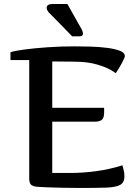

<svg xmlns="http://www.w3.org/2000/svg" viewBox="-20 -930 691 956"><path d="M163.6 0Q141.1 -2.4 133.3 -11.7Q125.5 -21 125.5 -42V-630.9H32.2V-669.9Q51.8 -676.8 100.6 -683.3Q149.4 -689.9 215.6 -694.6Q281.7 -699.2 352.5 -699.2Q387.2 -699.2 429.9 -698Q472.7 -696.8 511.7 -691.9Q550.8 -687 576.2 -677.5Q601.6 -668 601.6 -650.9Q601.6 -644.5 591.8 -625.5Q582 -606.4 571 -588.4Q560.1 -570.3 556.6 -565.9Q556.6 -566.4 533.4 -580.6Q510.3 -594.7 464.1 -608.6Q418 -622.6 348.6 -623L240.2 -624V-393.1H498.5V-369.1Q498.5 -343.8 487.5 -334Q476.6 -324.2 452.6 -324.2H240.2V-68.8H328.6Q394 -68.8 460.2 -77.9Q526.4 -86.9 589.4 -106.9Q588.9 -106.9 594.2 -89.4Q599.6 -71.8 599.6 -51.8Q599.6 -21.5 578.4 -9.5Q557.1 2.4 508.8 4.2Q460.4 5.9 379.4 5.9Q335 5.9 291.5 4.9Q248 3.9 214.1 2.7Q180.2 1.5 163.6 0ZM383.3 -790Q387.2 -783.7 390.1 -775.9Q393.1 -768.1 393.1 -762.2Q393.1 -749 374.5 -749H339.4Q339.4 -749 325.9 -762.9Q312.5 -776.9 293.5 -796.4Q274.4 -815.9 256.3 -834.2Q238.3 -852.5 229.5 -861.3Q220.2 -869.6 216.3 -877.4Q212.4 -885.3 212.4 -891.1Q212.4 -910.2 243.2 -910.2H315.4Z"/></svg>

Font: Artifika
Style: Regular
Weight: 400
Designer: Yulya Zhdanova, Ivan Petrov | Cyreal.org
Foundry: Cyreal.org
Version: Version 1.102; ttfautohint (v1.8.4.7-5d5b)